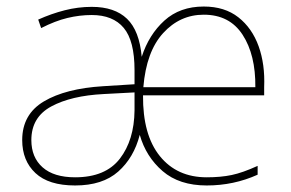

<svg xmlns="http://www.w3.org/2000/svg" viewBox="-20 -558 890 588"><path d="M604 -538Q668 -538 710 -505Q752 -472 772 -416.5Q792 -361 789 -291V-266H418Q417 -145 469.5 -80Q522 -15 613 -15Q656 -15 689.5 -22Q723 -29 769 -50V-23Q696 10 613 10Q529 10 478 -34Q427 -78 408 -145Q390 -75 342 -32.5Q294 10 210 10Q129 10 88.5 -28Q48 -66 48 -129Q48 -208 114.5 -247.5Q181 -287 296 -294L392 -300V-343Q392 -433 359 -472.5Q326 -512 261 -512Q224 -512 186.5 -503Q149 -494 106 -472L97 -498Q137 -516 178 -526.5Q219 -537 261 -537Q331 -537 369 -500.5Q407 -464 414 -384Q436 -452 483.5 -495Q531 -538 604 -538ZM604 -513Q531 -513 479.5 -456.5Q428 -400 419 -291H762Q763 -390 723 -451.5Q683 -513 604 -513ZM298 -270Q198 -265 137 -232Q76 -199 76 -129Q76 -76 110.5 -45.5Q145 -15 210 -15Q303 -15 347 -72Q391 -129 392 -220V-275Z"/></svg>

Font: Noto Sans Syriac Western Thin
Style: Regular
Weight: 100
Designer: Patrick Giasson and the Monotype Design Team
Foundry: Monotype Imaging Inc.
Version: Version 3.000; ttfautohint (v1.8.4.7-5d5b)